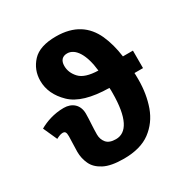

<svg xmlns="http://www.w3.org/2000/svg" viewBox="-176 -909 1027 1063"><g transform="rotate(-30 337.5 -377.5)"><path d="M332 -652.8C383.3 -652.8 423.3 -592.8 435.1 -483.9C378.4 -485.4 339.4 -497.6 317.4 -521C295.4 -544.4 284.2 -570.8 284.2 -600.1C284.2 -635.7 302.7 -652.8 332 -652.8ZM325.2 -765.1C255.9 -765.1 205.6 -748.5 174.8 -715.3C143.6 -681.6 127.9 -641.6 127.9 -595.2C127.9 -538.1 151.9 -486.8 199.2 -440.9C246.6 -395 326.7 -371.6 439.9 -370.1C440.4 -366.7 440.9 -361.3 440.9 -354V-338.9C440.9 -177.2 398.9 -106 330.1 -106C302.2 -106 281.7 -113.3 269.5 -127.9C257.3 -142.6 251 -160.2 251 -181.2C251 -227.5 255.9 -270.5 255.9 -312C255.9 -369.1 217.3 -400.9 165 -400.9C102.5 -400.9 49.3 -381.8 8.8 -358.9L48.8 -270C58.6 -275.4 76.7 -284.2 89.8 -284.2C106 -284.2 111.8 -276.9 111.8 -250C111.8 -222.2 108.9 -187 108.9 -151.9C108.9 -124.5 114.7 -98.6 126 -74.2C137.2 -49.3 157.7 -29.3 187.5 -13.7C217.3 2 259.3 9.8 314 9.8C385.3 9.8 441.9 -5.9 483.9 -37.1C525.9 -68.4 556.2 -109.9 574.7 -161.1C592.8 -212.4 602.1 -268.1 602.1 -329.1C602.1 -353 601.6 -367.7 601.1 -372.1H655.8V-483.9H591.8C584.5 -538.6 571.3 -586.9 552.2 -629.4C513.2 -713.9 442.4 -765.1 325.2 -765.1Z"/></g></svg>

Font: Avrile Sans
Style: Bold
Weight: 700
Designer: Monotype Design Team, Google (font), Stefan Peev (BGR Cyrillic), Cristiano Sobral (main changes)
Foundry: The Avrile Sans Project Authors
Version: Version 3.110